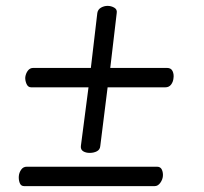

<svg xmlns="http://www.w3.org/2000/svg" viewBox="-20 -689 693 653"><path d="M285 -169Q272 -169 263 -174.5Q254 -180 255 -192L281 -392H86Q75 -392 70 -404Q65 -416 66 -427Q68 -440 75 -449Q82 -458 93 -458H289L311 -645Q313 -657 323.5 -663Q334 -669 346 -669Q358 -669 368.5 -663Q379 -657 377 -645L355 -458H548Q562 -458 567 -447Q572 -436 570 -423Q569 -411 562 -401.5Q555 -392 542 -392H346L321 -192Q320 -180 309.5 -174.5Q299 -169 285 -169ZM62 -56Q51 -56 47 -67Q43 -78 44 -90Q45 -102 52 -112Q59 -122 71 -122H514Q526 -122 530.5 -112Q535 -102 534 -90Q533 -78 525 -67Q517 -56 506 -56Z"/></svg>

Font: Kite One
Style: Regular
Weight: 400
Designer: Eduardo Rodriguez Tunni
Foundry: Eduardo Rodriguez Tunni
Version: Version 1.002; ttfautohint (v1.8.4.7-5d5b);gftools[0.9.23]